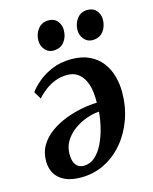

<svg xmlns="http://www.w3.org/2000/svg" viewBox="-117 -841 742 934"><g transform="rotate(-15 254.0 -374.0)"><path d="M61.5 -444.5Q76 -465.5 105.5 -491Q135 -516.5 178.2 -535Q221.5 -553.5 276 -553.5Q329.5 -553.5 367.5 -535.2Q405.5 -517 429.2 -485.8Q453 -454.5 463.8 -415.5Q474.5 -376.5 474.5 -335.5Q474.5 -262.5 451.8 -199Q429 -135.5 388.5 -87.5Q348 -39.5 293.5 -12.2Q239 15 175.5 15Q125.5 15 93.5 -0.5Q61.5 -16 46 -42.5Q30.5 -69 30 -102.5Q29.5 -149 50.2 -183.8Q71 -218.5 105.5 -243.2Q140 -268 181.5 -284Q223 -300 265 -308Q307 -316 342 -316.5Q343 -351 338 -381.2Q333 -411.5 320.2 -434.8Q307.5 -458 287 -471.2Q266.5 -484.5 237.5 -484.5Q205 -484.5 177 -473.8Q149 -463 125.8 -445.5Q102.5 -428 84 -407ZM202 -36.5Q234.5 -36.5 259 -58.5Q283.5 -80.5 300.8 -116Q318 -151.5 328 -192.5Q338 -233.5 341 -272Q309.5 -270 275.8 -257.8Q242 -245.5 213 -224.2Q184 -203 166.2 -173.5Q148.5 -144 149 -106.5Q149.5 -71.5 163.5 -54Q177.5 -36.5 202 -36.5ZM203.5 -616Q178.5 -616 161.8 -636.2Q145 -656.5 145.5 -683Q146.5 -717 166 -740.8Q185.5 -764.5 218 -764.5Q247.5 -764.5 263.2 -744.8Q279 -725 278.5 -700Q278.5 -665 259.2 -640.5Q240 -616 203.5 -616ZM400.5 -616Q375.5 -616 358.8 -636.2Q342 -656.5 342.5 -683Q343.5 -717 362.8 -740.8Q382 -764.5 414.5 -764.5Q444 -764.5 460 -744.8Q476 -725 475.5 -700Q475 -665 455.8 -640.5Q436.5 -616 400.5 -616Z"/></g></svg>

Font: Merriweather 48pt SemiBold
Style: Italic
Weight: 600
Italic angle: -7.8°
Designer: Eben Sorkin
Foundry: Eben Sorkin
Version: Version 2.101